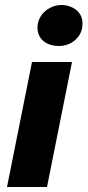

<svg xmlns="http://www.w3.org/2000/svg" viewBox="-20 -748 350 768"><path d="M8 0 108 -500H268L168 0ZM214 -564Q198 -564 183 -568.5Q168 -573 156 -582Q144 -591 137 -605Q130 -619 130 -638Q130 -656 137.5 -672.5Q145 -689 158 -701Q171 -713 188.5 -720.5Q206 -728 226 -728Q242 -728 257 -723Q272 -718 284 -709Q296 -700 303 -686Q310 -672 310 -654Q310 -615 282.5 -589.5Q255 -564 214 -564Z"/></svg>

Font: TypoPRO Source Sans Pro
Style: Italic
Weight: 900
Italic angle: -11°
Designer: Paul D. Hunt
Foundry: Adobe Systems Incorporated
Version: Version 1.075;PS 2.000;hotconv 1.0.86;makeotf.lib2.5.63406